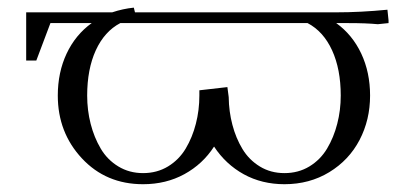

<svg xmlns="http://www.w3.org/2000/svg" viewBox="-20 -471 1047 498"><path d="M47.9 -314V-439H271Q298.3 -448.2 327.1 -451.2L330.1 -439H852.1Q915 -439 984.9 -445.8L987.8 -418V-411.1L960 -408.2Q930.2 -411.1 882.8 -411.1H852.1Q894 -380.9 917 -332Q939.9 -283.2 939.9 -223.1Q939.9 -160.2 912.6 -107.9Q885.3 -55.7 834 -24.4Q782.7 6.8 717.8 6.8Q659.2 6.8 612.3 -19Q565.4 -44.9 535.2 -90.8Q505.9 -45.4 458.3 -19.3Q410.6 6.8 351.1 6.8Q254.9 6.8 192.4 -60.3Q129.9 -127.4 129.9 -223.1Q129.9 -283.2 152.8 -332Q175.8 -380.9 217.8 -411.1H110.8L74.2 -314ZM206.1 -223.1Q206.1 -185.1 215.1 -149.9Q224.1 -114.7 241.2 -85.7Q258.3 -56.6 286.9 -39.3Q315.4 -22 351.1 -22Q387.2 -22 415.8 -39.3Q444.3 -56.6 461.7 -85.7Q479 -114.7 488 -149.9Q497.1 -185.1 497.1 -223.1V-236.8L569.8 -245.1L573.2 -219.2Q573.7 -181.6 582.8 -147.2Q591.8 -112.8 608.9 -84.5Q626 -56.2 654.1 -39.1Q682.1 -22 717.8 -22Q753.9 -22 782.5 -39.3Q811 -56.6 828.4 -85.7Q845.7 -114.7 854.7 -149.9Q863.8 -185.1 863.8 -223.1Q863.8 -291.5 841.3 -340.6Q818.8 -389.6 777.8 -411.1H292Q251 -389.6 228.5 -340.6Q206.1 -291.5 206.1 -223.1Z"/></svg>

Font: Dihjauti
Style: Regular
Weight: 400
Designer: T. Christopher White
Version: Version 3.0.0